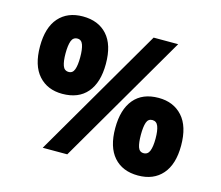

<svg xmlns="http://www.w3.org/2000/svg" viewBox="-93 -753 1019 884"><g transform="rotate(15 416.0 -311.0)"><path d="M198 -263Q127 -263 85 -310Q43 -357 43 -448Q43 -538 84.5 -585Q126 -632 199 -632Q273 -632 315 -585.5Q357 -539 357 -448Q357 -359 316 -311Q275 -263 198 -263ZM538 -622H655L293 0H176ZM201 -368Q220 -368 227.5 -388.5Q235 -409 235 -447Q235 -485 227.5 -506Q220 -527 201 -527Q180 -527 172.5 -506Q165 -485 165 -447Q165 -410 172.5 -389Q180 -368 201 -368ZM632 10Q558 10 516.5 -37Q475 -84 475 -174Q475 -263 515.5 -311.5Q556 -360 633 -360Q704 -360 746.5 -313Q789 -266 789 -174Q789 -85 747.5 -37.5Q706 10 632 10ZM631 -96Q651 -96 659 -116.5Q667 -137 667 -175Q667 -213 659 -233.5Q651 -254 631 -254Q611 -254 604 -233.5Q597 -213 597 -175Q597 -137 604 -116.5Q611 -96 631 -96Z"/></g></svg>

Font: Noto Sans Devanagari Condensed ExtraBold
Style: Regular
Weight: 800
Width: 3
Designer: Jelle Bosma - Monotype Design Team
Foundry: Monotype Imaging Inc.
Version: Version 2.004; ttfautohint (v1.8.4.7-5d5b)